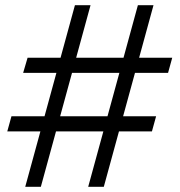

<svg xmlns="http://www.w3.org/2000/svg" viewBox="-20 -718 690 738"><path d="M319 0 510 -698H570L379 0ZM8 -213 24 -271H580L564 -213ZM77 0 268 -698H328L137 0ZM69 -438 86 -496H642L626 -438Z"/></svg>

Font: Azeret Mono Thin ExtraLight
Style: Regular
Weight: 250
Version: Version 1.002